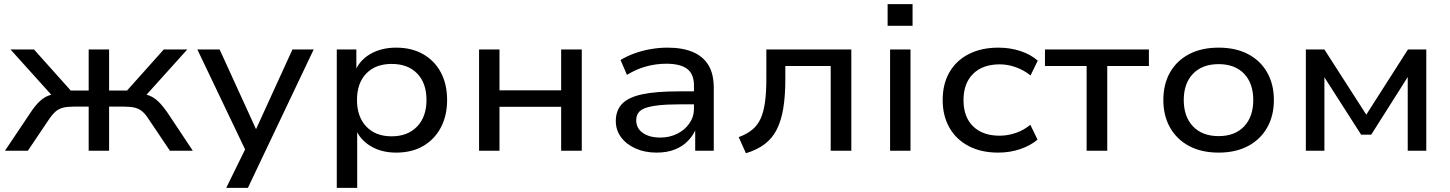

<svg xmlns="http://www.w3.org/2000/svg" viewBox="-20 -731 7030 931"><path d="M4 0 126 -182Q149 -217 169.5 -237Q190 -257 213 -266.5Q236 -276 269 -279L249 -249L31 -491H145L323 -292H410V-491H509V-292H596L774 -491H888L670 -249L650 -279Q682 -276 705 -267Q728 -258 748.5 -238Q769 -218 794 -182L915 0H804L701 -153Q685 -178 669.5 -191Q654 -204 633.5 -209Q613 -214 581 -214H509V0H410V-214H338Q307 -214 286.5 -209Q266 -204 250.5 -191Q235 -178 218 -153L115 0Z M1077 180 1183 -36V24L937 -491H1045L1230 -86H1213L1398 -491H1501L1182 180Z M1613 180V-491H1708V-383H1701Q1722 -438 1775.5 -469Q1829 -500 1901 -500Q1976 -500 2031.5 -468.5Q2087 -437 2117.5 -380Q2148 -323 2148 -246Q2148 -170 2117.5 -112.5Q2087 -55 2032 -23Q1977 9 1901 9Q1830 9 1778 -22Q1726 -53 1705 -105H1712V180ZM1879 -70Q1957 -70 2002.5 -117.5Q2048 -165 2048 -246Q2048 -328 2003 -374.5Q1958 -421 1879 -421Q1801 -421 1756 -374.5Q1711 -328 1711 -246Q1711 -165 1756 -117.5Q1801 -70 1879 -70Z M2303 0V-491H2402V-293H2701V-491H2801V0H2701V-213H2402V0Z M3164 9Q3107 9 3062 -11Q3017 -31 2991.5 -65.5Q2966 -100 2966 -144Q2966 -195 2996 -227Q3026 -259 3093 -273.5Q3160 -288 3272 -288H3360V-225H3275Q3215 -225 3174.5 -220.5Q3134 -216 3110 -207.5Q3086 -199 3075.5 -184Q3065 -169 3065 -148Q3065 -109 3097 -86.5Q3129 -64 3182 -64Q3227 -64 3264 -82.5Q3301 -101 3323 -133Q3345 -165 3345 -204V-316Q3345 -372 3312 -397Q3279 -422 3211 -422Q3161 -422 3113.5 -409Q3066 -396 3020 -368L2989 -440Q3020 -459 3057.5 -472.5Q3095 -486 3136 -493Q3177 -500 3217 -500Q3289 -500 3339 -479Q3389 -458 3415 -415.5Q3441 -373 3441 -305V0H3351V-110H3356Q3343 -76 3316.5 -48.5Q3290 -21 3252 -6Q3214 9 3164 9Z M3597 12 3562 -66Q3602 -81 3628 -102.5Q3654 -124 3668.5 -156.5Q3683 -189 3689.5 -236Q3696 -283 3696 -349V-491H4108V0H4008V-411H3788V-346Q3788 -266 3778 -205.5Q3768 -145 3746 -102Q3724 -59 3687 -31.5Q3650 -4 3597 12Z M4284 -606V-711H4405V-606ZM4296 0V-491H4395V0Z M4820 9Q4738 9 4677.5 -22.5Q4617 -54 4584 -111.5Q4551 -169 4551 -246Q4551 -324 4584 -381Q4617 -438 4678 -469Q4739 -500 4821 -500Q4878 -500 4928 -483.5Q4978 -467 5012 -437L4977 -365Q4945 -391 4906 -405Q4867 -419 4828 -419Q4745 -419 4698.5 -373Q4652 -327 4652 -245Q4652 -164 4698.5 -118.5Q4745 -73 4827 -73Q4867 -73 4906 -86.5Q4945 -100 4976 -126L5011 -54Q4977 -25 4927 -8Q4877 9 4820 9Z M5249 0V-411H5047V-491H5551V-411H5349V0Z M5889 9Q5806 9 5746 -23Q5686 -55 5653.5 -112.5Q5621 -170 5621 -246Q5621 -323 5653.5 -380Q5686 -437 5746 -468.5Q5806 -500 5889 -500Q5972 -500 6032 -468.5Q6092 -437 6124.5 -379.5Q6157 -322 6157 -246Q6157 -170 6124.5 -112.5Q6092 -55 6032 -23Q5972 9 5889 9ZM5889 -71Q5968 -71 6012.5 -118Q6057 -165 6057 -246Q6057 -327 6012.5 -373.5Q5968 -420 5889 -420Q5810 -420 5765 -373.5Q5720 -327 5720 -246Q5720 -165 5765 -118Q5810 -71 5889 -71Z M6312 0V-491H6402L6605 -175L6807 -491H6896V0H6806V-378H6819L6629 -78H6580L6388 -378H6402V0Z"/></svg>

Font: Nunito Sans 10pt SemiExpanded Medium
Style: Regular
Weight: 500
Width: 6
Designer: Vernon Adams
Foundry: Vernon Adams
Version: Version 3.101;gftools[0.9.27]